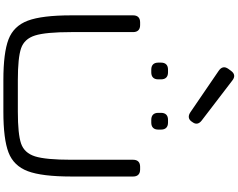

<svg xmlns="http://www.w3.org/2000/svg" viewBox="-148 -1168 1332 1075"><g transform="rotate(90 517.5 -631.0)"><path d="M66.4 -365.2V-710.9Q66.4 -730 76.4 -740Q86.4 -750 105.5 -750H121.1Q140.1 -750 150.1 -740Q160.2 -730 160.2 -710.9V-365.2Q160.2 -221.7 179.2 -161.6Q198.2 -101.6 251 -83.5Q303.7 -65.4 429.2 -65.4H606Q731.4 -65.4 784.2 -83.5Q836.9 -101.6 856 -161.6Q875 -221.7 875 -365.2V-710.9Q875 -730 885 -740Q895 -750 914.1 -750H929.7Q948.7 -750 958.7 -740Q968.8 -730 968.8 -710.9V-365.2Q968.8 -200.7 939 -121.3Q909.2 -42 834.2 -13.2Q759.3 15.6 606 15.6H429.2Q275.9 15.6 200.9 -13.2Q126 -42 96.2 -121.3Q66.4 -200.7 66.4 -365.2ZM651.4 -906.2H667Q686 -906.2 696 -896.2Q706.1 -886.2 706.1 -867.2V-851.6Q706.1 -832.5 696 -822.5Q686 -812.5 667 -812.5H651.4Q632.3 -812.5 622.3 -822.5Q612.3 -832.5 612.3 -851.6V-867.2Q612.3 -886.2 622.3 -896.2Q632.3 -906.2 651.4 -906.2ZM370.1 -906.2H385.7Q404.8 -906.2 414.8 -896.2Q424.8 -886.2 424.8 -867.2V-851.6Q424.8 -832.5 414.8 -822.5Q404.8 -812.5 385.7 -812.5H370.1Q351.1 -812.5 341.1 -822.5Q331.1 -832.5 331.1 -851.6V-867.2Q331.1 -886.2 341.1 -896.2Q351.1 -906.2 370.1 -906.2ZM655.3 -1094.7Q669.9 -1083.5 672.4 -1070.6Q674.8 -1057.6 665.5 -1044.9L660.2 -1037.1Q650.9 -1024.4 637.7 -1022.7Q624.5 -1021 609.4 -1031.2L377 -1189.9Q360.4 -1201.2 357.7 -1214.8Q355 -1228.5 366.2 -1244.1L377.4 -1259.3Q388.7 -1274.9 402.6 -1276.6Q416.5 -1278.3 432.1 -1265.6Z"/></g></svg>

Font: Gyrochrome
Style: Regular
Weight: 400
Designer: David Moles
Foundry: David Moles
Version: Version 1.005;Glyphs 3.2.3 (3260)